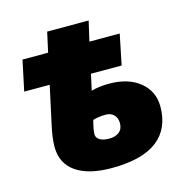

<svg xmlns="http://www.w3.org/2000/svg" viewBox="-98 -739 831 845"><g transform="rotate(-15 317.0 -317.0)"><path d="M357.9 -553.2H496.1L467.8 -415H328.1L312 -341.8Q346.7 -352.1 393.1 -352.1Q481 -352.1 533.4 -309.1Q585.9 -266.1 585.9 -196.8Q585.9 -95.7 517.3 -43Q448.7 9.8 309.1 9.8Q204.6 9.8 147.2 -30Q89.8 -69.8 89.8 -146Q89.8 -185.1 103 -244.1L140.1 -415H23.9L53.2 -553.2H169.9L189.9 -644H378.9ZM344.2 -224.1Q309.1 -224.1 285.2 -215.8Q273.9 -173.3 273.9 -153.8Q273.9 -136.7 289.8 -127.4Q305.7 -118.2 333 -118.2Q360.4 -118.2 377.7 -131.8Q395 -145.5 395 -171.9Q395 -195.3 381.3 -209.7Q367.7 -224.1 344.2 -224.1Z"/></g></svg>

Font: Open Sans Extrabold
Style: Italic
Weight: 800
Italic angle: -12°
Foundry: Ascender Corporation
Version: Version 1.10